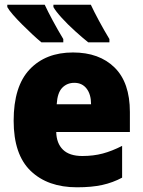

<svg xmlns="http://www.w3.org/2000/svg" viewBox="-20 -786 608 816"><path d="M290 -563Q402 -563 467 -499Q532 -435 532 -310V-225H219Q220 -177 247.5 -150Q275 -123 330 -123Q377 -123 416.5 -133.5Q456 -144 499 -166V-31Q460 -10 415 0Q370 10 307 10Q183 10 110.5 -59.5Q38 -129 38 -273Q38 -419 106 -491Q174 -563 290 -563ZM296 -434Q265 -434 244.5 -413Q224 -392 221 -343H367Q367 -385 348 -409.5Q329 -434 296 -434ZM366 -766Q379 -738 400.5 -698Q422 -658 445 -620V-606H355Q330 -626 299 -654Q268 -682 242.5 -710Q217 -738 207 -756V-766ZM170 -766Q183 -738 204.5 -698Q226 -658 249 -620V-606H156Q139 -620 117.5 -640Q96 -660 74 -682Q52 -704 35 -723.5Q18 -743 11 -756V-766Z"/></svg>

Font: Noto Sans SemiCondensed Black
Style: Regular
Weight: 900
Width: 4
Designer: Monotype Design Team
Foundry: Monotype Imaging Inc.
Version: Version 2.013; ttfautohint (v1.8.4.7-5d5b)